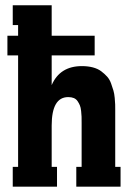

<svg xmlns="http://www.w3.org/2000/svg" viewBox="-20 -700 498 720"><path d="M412.1 -287.1V-74.2H432.1V0H266.1V-74.2H286.1V-238.8Q286.1 -253.9 285.9 -262.2Q285.6 -270.5 284.2 -283.9Q282.7 -297.4 279.5 -304.9Q276.4 -312.5 271 -320.6Q265.6 -328.6 256.8 -332.3Q248 -335.9 235.8 -335.9Q173.8 -335.9 173.8 -229V-74.2H193.8V0H27.8V-74.2H47.9V-492.2H7.8V-565.9H47.9V-606H27.8V-680.2H173.8V-565.9H335V-492.2H173.8V-380.9Q204.6 -452.1 287.1 -452.1Q309.6 -452.1 328.1 -447.3Q346.7 -442.4 359.4 -432.9Q372.1 -423.3 381.6 -412.8Q391.1 -402.3 396.5 -387.2Q401.9 -372.1 405.3 -360.6Q408.7 -349.1 410.2 -332.8Q411.6 -316.4 411.9 -308.3Q412.1 -300.3 412.1 -287.1Z"/></svg>

Font: Margherita Black
Style: Regular
Weight: 900
Designer: James Puckett
Foundry: Dunwich Type Founders
Version: Version 1.008;hotconv 1.0.109;makeotfexe 2.5.65596